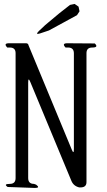

<svg xmlns="http://www.w3.org/2000/svg" viewBox="-20 -972 540 968"><path d="M18.6 -29.3Q-3.9 -44.9 29.3 -44.9Q58.6 -44.9 58.6 -74.2V-704.1Q58.6 -732.4 29.3 -732.4H16.6Q-3.9 -753.9 25.4 -753.9H111.3Q122.1 -753.9 124 -743.2L341.8 -217.8Q352.5 -191.4 352.5 -220.7V-703.1Q352.5 -732.4 323.2 -732.4H310.5Q290 -753.9 319.3 -753.9L458 -752.9Q478.5 -732.4 445.3 -732.4Q416 -732.4 416 -704.1V-53.7Q416 -24.4 378.9 -27.3Q350.6 -34.2 339.8 -60.5L132.8 -558.6Q122.1 -585 122.1 -555.7V-74.2Q122.1 -44.9 151.4 -44.9L162.1 -41Q184.6 -24.4 156.2 -24.4ZM368.2 -895.5 226.6 -818.4 182.6 -803.7Q155.3 -794.9 175.8 -815.4L208 -845.7L279.3 -905.3L333 -947.3L356.4 -952.1L376 -938.5L380.9 -915Z"/></svg>

Font: B2 Hana
Style: Regular
Weight: 500
Version: 2020-08-05; (max)